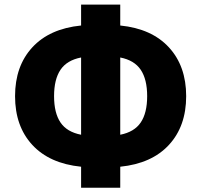

<svg xmlns="http://www.w3.org/2000/svg" viewBox="-20 -791 894 853"><path d="M340.3 43V-50.3Q199.7 -64.5 123.3 -147.5Q46.9 -230.5 46.9 -363.8Q46.9 -497.1 123.3 -580.3Q199.7 -663.6 340.3 -677.7V-770.5H514.2V-677.7Q654.3 -663.6 730.7 -580.3Q807.1 -497.1 807.1 -363.8Q807.1 -230.5 730.7 -147.5Q654.3 -64.5 514.2 -50.3V43ZM340.3 -192.4V-535.6Q277.3 -523.4 248.8 -481Q220.2 -438.5 220.2 -363.8Q220.2 -289.1 248.8 -246.8Q277.3 -204.6 340.3 -192.4ZM514.2 -535.6V-192.4Q576.7 -204.6 605.2 -246.8Q633.8 -289.1 633.8 -363.8Q633.8 -438.5 605.2 -481Q576.7 -523.4 514.2 -535.6Z"/></svg>

Font: Inter Extra Bold
Style: Regular
Weight: 800
Designer: Rasmus Andersson
Foundry: rsms
Version: Version 4.000;git-3c8e0fc